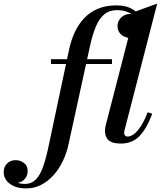

<svg xmlns="http://www.w3.org/2000/svg" viewBox="-210 -790 900 1070"><path d="M-64.5 260Q-103.5 260 -131.5 247.8Q-159.5 235.5 -174.5 215Q-189.5 194.5 -189.5 169.5Q-189.5 139.5 -170.2 121Q-151 102.5 -122.5 102.5Q-98 102.5 -77 117.8Q-56 133 -56 162Q-56 184 -65.8 199.2Q-75.5 214.5 -90.5 222Q-105.5 229.5 -121.5 229.5Q-135.5 229.5 -151 223.8Q-166.5 218 -177.5 204.8Q-188.5 191.5 -188.5 169.5H-162.5Q-162.5 188.5 -150.5 203.2Q-138.5 218 -117.5 226.5Q-96.5 235 -70.5 235Q-35 235 -11.2 211.2Q12.5 187.5 28.5 143.8Q44.5 100 57.5 40L174.5 -511.5Q185.5 -564 206.2 -609.2Q227 -654.5 259 -688.5Q291 -722.5 335.5 -741.2Q380 -760 439 -760Q488.5 -760 521 -742.8Q553.5 -725.5 569.8 -700.5Q586 -675.5 586 -652Q586 -629.5 576.2 -612.8Q566.5 -596 550.5 -587Q534.5 -578 516 -578Q500.5 -578 484 -585.2Q467.5 -592.5 456.2 -607.5Q445 -622.5 445 -644.5Q445 -665 455.2 -680.2Q465.5 -695.5 481 -703.8Q496.5 -712 512.5 -712Q525.5 -712 542.5 -705.5Q559.5 -699 572.2 -685.8Q585 -672.5 585 -652H559Q559 -672.5 544.5 -691.2Q530 -710 503.8 -721.8Q477.5 -733.5 442 -733.5Q399.5 -733.5 371.2 -710Q343 -686.5 324.8 -643.2Q306.5 -600 293 -540L172.5 11.5Q162 62 140.5 107Q119 152 88.2 186.2Q57.5 220.5 19.2 240.2Q-19 260 -64.5 260ZM74 -433.5V-460H414V-433.5ZM464 10Q429 10 409.8 0.8Q390.5 -8.5 382.8 -24.8Q375 -41 375 -62Q375 -68.5 376 -76.5Q377 -84.5 379 -91L542.5 -725L666 -770L484.5 -66Q482 -57 482 -48Q482 -40 487 -34.5Q492 -29 501 -29Q518.5 -29 537.2 -43.2Q556 -57.5 575.2 -87.2Q594.5 -117 613 -164.5L638.5 -156Q607.5 -73.5 567.5 -31.8Q527.5 10 464 10Z"/></svg>

Font: Bodoni Moda 9pt SemiBold
Style: Italic
Weight: 600
Italic angle: -13°
Designer: Owen Earl
Foundry: indestructible type
Version: Version 2.004